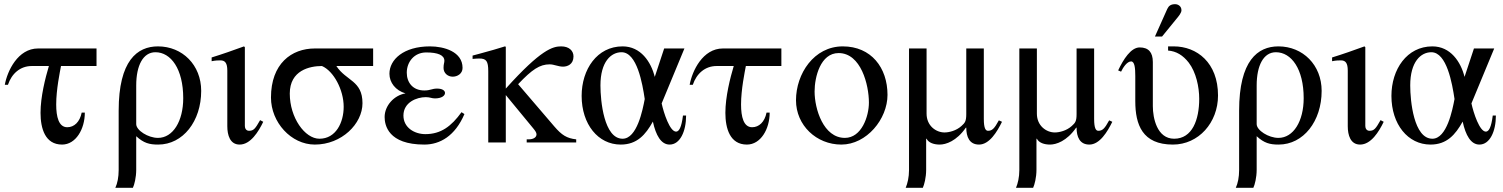

<svg xmlns="http://www.w3.org/2000/svg" viewBox="-20 -682 7194 919"><path d="M442 -366V-450H162C66 -450 15 -343 3 -276H18C36 -330 77 -366 132 -366H214C197 -309 174 -219 174 -142C174 -67 196 10 277 10C343 10 386 -64 386 -143H371C362 -98 335 -73 302 -73C261 -73 249 -123 249 -182C249 -254 267 -339 272 -366Z M548 132C548 166 542 196 532 217H616C623 203 632 167 632 131V-30C668 3 695 10 737 10C856 10 943 -102 943 -247C943 -371 853 -460 736 -460C637 -460 548 -392 548 -152ZM632 -273C632 -369 665 -432 724 -432C798 -432 857 -352 857 -212C857 -102 808 -22 736 -22C689 -22 632 -58 632 -88Z M1225 -107C1202 -66 1194 -56 1172 -56C1157 -56 1152 -69 1152 -79V-456L1148 -460C1096 -441 1045 -423 993 -407V-389C1012 -393 1026 -393 1035 -393C1057 -393 1068 -381 1068 -344V-78C1068 -35 1081 10 1127 10C1179 10 1217 -51 1240 -99Z M1766 -366V-450H1487C1375 -450 1277 -377 1277 -215C1277 -97 1373 10 1487 10C1615 10 1715 -89 1715 -188C1715 -297 1637 -294 1590 -366ZM1625 -171C1625 -96 1588 -18 1509 -18C1439 -18 1367 -119 1367 -234C1367 -346 1463 -366 1521 -366C1577 -342 1625 -252 1625 -171Z M2189 -145C2140 -77 2090 -40 2016 -40C1964 -40 1911 -71 1911 -129C1911 -192 1974 -217 2018 -217C2039 -217 2045 -211 2062 -211C2094 -211 2110 -224 2110 -237C2110 -248 2098 -258 2072 -258C2047 -258 2041 -249 2011 -249C1955 -249 1927 -288 1927 -334C1927 -386 1963 -431 2020 -431C2076 -431 2107 -418 2107 -391C2107 -381 2103 -376 2103 -357C2103 -332 2123 -315 2147 -315C2169 -315 2194 -329 2194 -357C2194 -435 2105 -460 2038 -460C1912 -460 1844 -397 1844 -329C1844 -287 1873 -249 1921 -235C1866 -226 1821 -176 1821 -122C1821 -83 1838 10 2011 10C2086 10 2158 -31 2203 -136Z M2738 0V-15C2693 -20 2669 -35 2633 -77L2460 -279C2527 -350 2564 -374 2611 -374C2632 -374 2652 -363 2675 -363C2696 -363 2725 -374 2725 -412C2725 -439 2704 -460 2666 -460C2626 -460 2570 -446 2401 -258V-458L2397 -460C2358 -448 2332 -440 2272 -424L2242 -416V-400C2255 -401 2264 -402 2274 -402C2308 -402 2317 -389 2317 -341V0H2401V-227L2532 -68C2542 -56 2548 -47 2548 -39C2548 -25 2534 -15 2510 -15H2501V0Z M3249 -129C3242 -72 3230 -52 3216 -52C3186 -52 3157 -141 3147 -187L3256 -450H3159L3114 -314C3096 -386 3047 -460 2960 -460C2838 -460 2764 -350 2764 -223C2764 -87 2843 10 2951 10C3029 10 3070 -37 3105 -100C3119 -35 3144 10 3185 10C3235 10 3264 -53 3264 -129ZM3066 -208C3056 -155 3029 -18 2960 -18C2871 -18 2854 -199 2854 -273C2854 -387 2905 -432 2955 -432C3029 -432 3055 -282 3066 -208Z M3720 -366V-450H3440C3344 -450 3293 -343 3281 -276H3296C3314 -330 3355 -366 3410 -366H3492C3475 -309 3452 -219 3452 -142C3452 -67 3474 10 3555 10C3621 10 3664 -64 3664 -143H3649C3640 -98 3613 -73 3580 -73C3539 -73 3527 -123 3527 -182C3527 -254 3545 -339 3550 -366Z M4228 -228C4228 -358 4150 -460 4014 -460C3876 -460 3790 -329 3790 -202C3790 -82 3888 10 4007 10C4128 10 4228 -112 4228 -228ZM4139 -191C4139 -125 4104 -22 4024 -22C3921 -22 3879 -161 3879 -244C3879 -313 3907 -428 3994 -428C4101 -428 4139 -276 4139 -191Z M4761 -106C4739 -65 4728 -56 4709 -56C4698 -56 4689 -67 4689 -113V-450H4605V-136C4605 -102 4599 -94 4582 -79C4557 -56 4522 -48 4501 -48C4460 -48 4415 -80 4415 -138V-450H4331V132C4331 166 4324 196 4315 217H4397C4404 202 4413 167 4413 131V-18H4415C4425 2 4451 10 4478 10C4507 10 4558 -6 4603 -71H4605C4605 -27 4620 10 4666 10C4716 10 4753 -52 4776 -99Z M5289 -106C5267 -65 5256 -56 5237 -56C5226 -56 5217 -67 5217 -113V-450H5133V-136C5133 -102 5127 -94 5110 -79C5085 -56 5050 -48 5029 -48C4988 -48 4943 -80 4943 -138V-450H4859V132C4859 166 4852 196 4843 217H4925C4932 202 4941 167 4941 131V-18H4943C4953 2 4979 10 5006 10C5035 10 5086 -6 5131 -71H5133C5133 -27 5148 10 5194 10C5244 10 5281 -52 5304 -99Z M5508 -507H5542L5608 -588C5624 -607 5635 -621 5635 -633C5635 -653 5618 -662 5605 -662C5584 -662 5574 -654 5567 -639ZM5571 -460V-440C5610 -437 5642 -418 5670 -382C5705 -336 5720 -266 5720 -209C5720 -109 5687 -18 5600 -18C5518 -18 5498 -117 5498 -174V-385C5498 -432 5477 -455 5435 -455C5393 -455 5357 -398 5332 -345L5346 -339C5355 -358 5374 -388 5394 -388C5411 -388 5414 -356 5414 -318V-198C5414 -85 5448 10 5594 10C5717 10 5810 -95 5810 -225C5810 -382 5709 -460 5598 -460Z M5911 132C5911 166 5905 196 5895 217H5979C5986 203 5995 167 5995 131V-30C6031 3 6058 10 6100 10C6219 10 6306 -102 6306 -247C6306 -371 6216 -460 6099 -460C6000 -460 5911 -392 5911 -152ZM5995 -273C5995 -369 6028 -432 6087 -432C6161 -432 6220 -352 6220 -212C6220 -102 6171 -22 6099 -22C6052 -22 5995 -58 5995 -88Z M6588 -107C6565 -66 6557 -56 6535 -56C6520 -56 6515 -69 6515 -79V-456L6511 -460C6459 -441 6408 -423 6356 -407V-389C6375 -393 6389 -393 6398 -393C6420 -393 6431 -381 6431 -344V-78C6431 -35 6444 10 6490 10C6542 10 6580 -51 6603 -99Z M7125 -129C7118 -72 7106 -52 7092 -52C7062 -52 7033 -141 7023 -187L7132 -450H7035L6990 -314C6972 -386 6923 -460 6836 -460C6714 -460 6640 -350 6640 -223C6640 -87 6719 10 6827 10C6905 10 6946 -37 6981 -100C6995 -35 7020 10 7061 10C7111 10 7140 -53 7140 -129ZM6942 -208C6932 -155 6905 -18 6836 -18C6747 -18 6730 -199 6730 -273C6730 -387 6781 -432 6831 -432C6905 -432 6931 -282 6942 -208Z"/></svg>

Font: XITS Math
Style: Regular
Weight: 400
Designer: MicroPress Inc., with final additions and corrections provided by Coen Hoffman, Elsevier (retired)
Version: Version 1.108